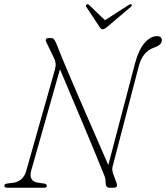

<svg xmlns="http://www.w3.org/2000/svg" viewBox="-25 -878 777 898"><path d="M121 -80.5Q107.5 -30.5 153 -23.5L181.5 -19.5Q194 -18 194 -8.5Q194 0 181 0H10Q-5 0 -4.5 -9Q-4.5 -18.5 10.5 -20L36.5 -23Q84.5 -30 98 -80L232 -553Q236.5 -569 235 -582Q233.5 -595 228 -605.5L191.5 -681Q187.5 -688 190.2 -694Q193 -700 200.5 -700H215Q224 -700 228.5 -693.2Q233 -686.5 239.5 -672Q254.5 -633 278 -576.8Q301.5 -520.5 329.5 -455.8Q357.5 -391 385.8 -326Q414 -261 439 -203.8Q464 -146.5 481.5 -106L607 -583.5Q624 -646.5 651.8 -677.8Q679.5 -709 709 -709Q732 -709 732 -689Q731.5 -667.5 696 -655.5Q642.5 -638 624 -568.5L502.5 -102.5Q500 -94 500 -86Q500 -78 504.5 -65L520 -22.5Q528.5 0 506.5 0H487Q468.5 0 469 -24.5Q469 -36 467.2 -43.5Q465.5 -51 460 -64Q444 -104.5 419.2 -164.5Q394.5 -224.5 365.5 -293.2Q336.5 -362 307.8 -429.8Q279 -497.5 255.5 -554ZM476 -752Q463.5 -741 456 -741Q448 -741 440.5 -752L378.5 -846Q374 -853 380.5 -857Q386 -860.5 392 -854.5L466 -783.5L576.5 -854.5Q586 -860.5 590 -857Q595 -853 587 -846Z"/></svg>

Font: Fraunces 72pt S050 Thin
Style: Italic
Weight: 100
Italic angle: -16°
Version: Version 1.000; ttfautohint (v1.8.3)